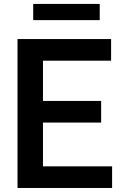

<svg xmlns="http://www.w3.org/2000/svg" viewBox="-20 -934 607 954"><path d="M193.5 -107.5H537V0H67V-740H532V-632.5H193.5V-432.5H482.5V-325H193.5ZM145 -834V-914.5H475.5V-834Z"/></svg>

Font: Encode Sans Semi Condensed SmBd
Style: Regular
Weight: 600
Width: 4
Designer: Multiple Designers
Foundry: Impallari Type
Version: Version 2.000